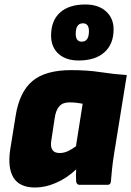

<svg xmlns="http://www.w3.org/2000/svg" viewBox="-20 -825 586 857"><path d="M137 12Q67 12 40 -32.5Q13 -77 26 -160L50 -309Q67 -415 125 -463.5Q183 -512 298 -512Q371 -512 428.5 -503Q486 -494 546 -490L488 -131Q483 -98 480 -69.5Q477 -41 475 -15Q474 0 460 0H335Q322 0 320 -15Q319 -27 319 -41Q319 -55 320 -69Q279 -30 230.5 -9Q182 12 137 12ZM246 -142Q266 -142 283.5 -150.5Q301 -159 319 -172L349 -362Q338 -364 323.5 -366Q309 -368 289 -368Q260 -368 244.5 -350.5Q229 -333 224 -297L209 -198Q200 -142 246 -142ZM331 -555Q274 -555 241 -585Q208 -615 208 -666Q208 -733 248 -769Q288 -805 361 -805Q419 -805 453 -774.5Q487 -744 487 -694Q487 -628 446 -591.5Q405 -555 331 -555ZM345 -639Q377 -639 377 -686Q377 -721 350 -721Q318 -721 318 -674Q318 -639 345 -639Z"/></svg>

Font: Sofia Sans ExtraBlack
Style: Italic
Weight: 1000
Italic angle: -9°
Designer: Botio Nikoltchev, Ani Petrova
Foundry: lettersoup
Version: Version 4.100; ttfautohint (v1.8.4.7-5d5b)